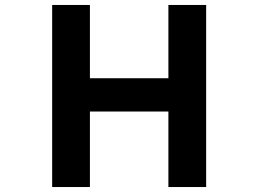

<svg xmlns="http://www.w3.org/2000/svg" viewBox="-20 -753 1040 773"><path d="M658 0V-304H342V0H190V-733H342V-438H658V-733H810V0Z"/></svg>

Font: IBM Plex Sans JP
Style: Bold
Weight: 700
Designer: Mike Abbink; Paul van der Laan; Pieter van Rosmalen; Wujin Sim; Yejin Wi; Jinhee Kim; Boomi Park; Yona Kim; Kichan Ma
Foundry: Sandoll Inc.
Version: Version 1.001